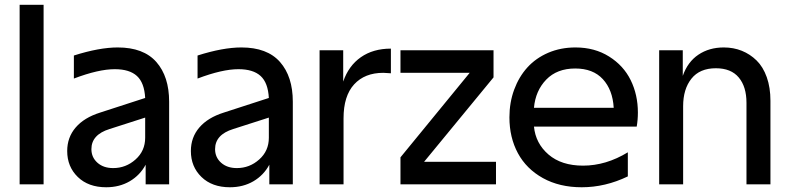

<svg xmlns="http://www.w3.org/2000/svg" viewBox="-20 -770 3293 802"><path d="M62 0V-750H162.1V0Z M260.7 -139.2Q260.7 -196.3 296.1 -237.5Q331.5 -278.8 398.4 -299.8L586.4 -360.8Q583 -424.3 552 -452.6Q521 -481 459.5 -481Q391.6 -481 288.6 -441.9V-538.1Q394.5 -571.8 471.7 -571.8Q579.6 -571.8 633.1 -511Q686.5 -450.2 686.5 -345.2V0H588.4V-82Q564.9 -38.1 522 -12.9Q479 12.2 423.8 12.2Q349.1 12.2 304.9 -30.8Q260.7 -73.7 260.7 -139.2ZM361.8 -147Q361.8 -112.8 387 -90.3Q412.1 -67.9 452.6 -67.9Q505.9 -67.9 546.1 -103.8Q586.4 -139.6 586.4 -194.8V-278.8L437.5 -231Q361.8 -207.5 361.8 -147Z M777.3 -139.2Q777.3 -196.3 812.7 -237.5Q848.1 -278.8 915 -299.8L1103 -360.8Q1099.6 -424.3 1068.6 -452.6Q1037.6 -481 976.1 -481Q908.2 -481 805.2 -441.9V-538.1Q911.1 -571.8 988.3 -571.8Q1096.2 -571.8 1149.7 -511Q1203.1 -450.2 1203.1 -345.2V0H1105V-82Q1081.5 -38.1 1038.6 -12.9Q995.6 12.2 940.4 12.2Q865.7 12.2 821.5 -30.8Q777.3 -73.7 777.3 -139.2ZM878.4 -147Q878.4 -112.8 903.6 -90.3Q928.7 -67.9 969.2 -67.9Q1022.5 -67.9 1062.7 -103.8Q1103 -139.6 1103 -194.8V-278.8L954.1 -231Q878.4 -207.5 878.4 -147Z M1314.9 -560.1H1413.6V-429.2Q1436 -495.1 1487.3 -531Q1538.6 -566.9 1612.8 -566.9V-463.9Q1590.3 -465.8 1581.1 -465.8Q1503.4 -465.8 1459.2 -417.5Q1415 -369.1 1415 -275.9V0H1314.9Z M1652.8 0V-112.8L1941.9 -465.8H1652.8V-560.1H2041.5V-446.8L1751.5 -94.2H2051.8V0Z M2409.7 12.2Q2316.9 12.2 2247.8 -26.1Q2178.7 -64.5 2143.3 -130.1Q2107.9 -195.8 2107.9 -279.8Q2107.9 -341.8 2127.7 -395.5Q2147.5 -449.2 2182.9 -488.3Q2218.3 -527.3 2270 -549.6Q2321.8 -571.8 2383.8 -571.8Q2463.9 -571.8 2524.2 -533.9Q2584.5 -496.1 2614.5 -435.1Q2644.5 -374 2644.5 -299.8Q2644.5 -269.5 2639.6 -241.2H2210.4Q2217.3 -170.9 2271.2 -124.5Q2325.2 -78.1 2415.5 -78.1Q2511.2 -78.1 2602.5 -133.8V-33.2Q2508.3 12.2 2409.7 12.2ZM2210.4 -319.8H2543.5Q2539.1 -395 2498 -439.5Q2457 -483.9 2382.8 -483.9Q2306.6 -483.9 2261.7 -437.5Q2216.8 -391.1 2210.4 -319.8Z M2733.4 -560.1H2832V-453.1Q2852.5 -511.7 2897.5 -541.7Q2942.4 -571.8 3003.4 -571.8Q3043.9 -571.8 3078.6 -557.9Q3113.3 -543.9 3140.4 -517.3Q3167.5 -490.7 3182.9 -447.5Q3198.2 -404.3 3198.2 -349.1V0H3098.1V-340.8Q3098.1 -407.7 3065.9 -446.3Q3033.7 -484.9 2970.2 -484.9Q2902.8 -484.9 2868.2 -441.4Q2833.5 -397.9 2833.5 -326.2V0H2733.4Z"/></svg>

Font: TASA Explorer Medium
Style: Regular
Weight: 500
Designer: Weizhong Zhang
Foundry: Local Remote
Version: Version 1.000;Glyphs 3.1.2 (3151)